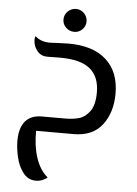

<svg xmlns="http://www.w3.org/2000/svg" viewBox="-61 -714 731 1027"><g transform="rotate(5 304.5 -201.0)"><path d="M555 -235Q555 -134 504 -67Q453 0 350 0H149Q148 82 169 145Q190 208 232 243Q225 251 207.5 258.5Q190 266 171 266Q128 266 101.5 230.5Q75 195 64.5 148Q54 101 54 62Q54 -7 84 -43Q114 -79 173 -79H300Q341 -79 373.5 -88.5Q406 -98 430.5 -132Q455 -166 455 -233Q455 -317 404 -359Q353 -401 242 -401L174 -400Q142 -400 123.5 -420.5Q105 -441 100 -466Q98 -478 98 -483Q98 -499 103 -504Q113 -493 133 -484.5Q153 -476 183 -476L220 -478Q258 -480 281 -480Q413 -480 484 -416Q555 -352 555 -235ZM243 -606Q243 -632 261.5 -650Q280 -668 306 -668Q331 -668 349 -649.5Q367 -631 367 -606Q367 -581 349 -563Q331 -545 306 -545Q280 -545 261.5 -563Q243 -581 243 -606Z"/></g></svg>

Font: El Messiri Medium
Style: Regular
Weight: 500
Designer: Mohamed Gaber
Foundry: Kief Type Foundry
Version: Version 2.007